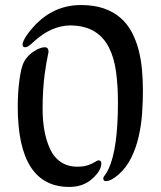

<svg xmlns="http://www.w3.org/2000/svg" viewBox="-20 -720 632 755"><path d="M297.9 -700.2Q350.1 -700.2 388.4 -686.8Q426.8 -673.3 453.9 -649.7Q481 -626 498 -593.8Q515.1 -561.5 524.9 -524.2Q534.7 -486.8 538.3 -445.8Q542 -404.8 542 -363.8Q542 -321.8 538.8 -275.1Q535.6 -228.5 525.6 -184.1Q515.6 -139.6 496.6 -100.6Q477.5 -61.5 446.3 -33.7Q416.5 -7.8 396 -7.8Q386.2 -7.8 386.2 -19Q386.2 -23.9 393.1 -32.2Q399.9 -40.5 407.2 -56.2Q443.8 -135.7 443.8 -316.9Q443.8 -382.8 436.3 -438Q428.7 -493.2 408.4 -533.2Q388.2 -573.2 352.1 -595.9Q315.9 -618.7 258.8 -620.1Q220.7 -620.1 183.8 -604Q147 -587.9 111.8 -555.2Q100.6 -544.4 92.8 -539.3Q85 -534.2 79.1 -534.2Q68.8 -534.2 68.8 -543.9Q68.8 -559.6 89.8 -587.9Q173.3 -700.2 297.9 -700.2ZM170.9 -516.1Q170.9 -514.6 168.5 -503.7Q166 -492.7 162.6 -473.4Q159.2 -454.1 155.8 -429Q152.3 -403.8 149.9 -367.7Q147.5 -331.5 147.5 -293.9Q147.5 -248 154.1 -209.5Q160.6 -170.9 175.5 -137Q190.4 -103 218 -83.7Q245.6 -64.5 284.2 -64.5Q309.6 -64.5 327.1 -70.8Q344.7 -77.1 353.8 -83.3Q362.8 -89.4 367.7 -89.4Q378.4 -89.4 378.4 -77.1Q378.4 -49.3 342.8 -17.1Q307.1 15.1 252.4 15.1Q49.8 15.1 49.8 -300.8Q49.8 -356.9 56.6 -406.7Q63.5 -456.5 74.2 -476.6Q87.9 -502 113.3 -518.1Q138.7 -534.2 155.8 -534.2Q170.9 -534.2 170.9 -516.1Z"/></svg>

Font: SirinStencil
Style: Regular
Weight: 400
Designer: Olga Karpushina (okarpush@gmail.com)
Foundry: Cyreal (www.cyreal.org)
Version: Version 1.002